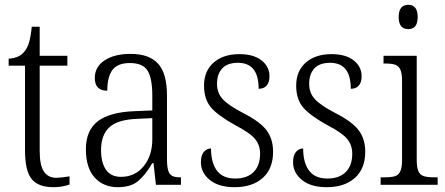

<svg xmlns="http://www.w3.org/2000/svg" viewBox="-20 -768 1849 798"><path d="M84 -143V-495H16V-524Q60 -527 80 -552Q94 -568 101 -592.5Q108 -617 112 -657H145V-536H260V-495H145V-140Q145 -81 162.5 -55Q180 -29 214 -29Q231 -29 269 -35V-1Q238 10 202 10Q139 10 111.5 -24Q84 -58 84 -143Z M337 -148Q337 -226 386.5 -264Q436 -302 540 -306L613 -309V-372Q613 -442 593.5 -474Q574 -506 520 -506Q469 -506 447.5 -477.5Q426 -449 426 -391Q374 -391 374 -444Q374 -490 414.5 -517Q455 -544 523 -544Q600 -544 637 -503.5Q674 -463 674 -371V-109Q674 -76 679 -59.5Q684 -43 695.5 -37Q707 -31 729 -31H732V0H628L618 -90H613Q584 -40 553.5 -15Q523 10 470 10Q410 10 373.5 -30Q337 -70 337 -148ZM613 -189V-277L550 -274Q469 -271 434.5 -239Q400 -207 400 -145Q400 -92 420.5 -62.5Q441 -33 483 -33Q541 -33 577 -77Q613 -121 613 -189Z M815 -94Q815 -123 827.5 -137Q840 -151 857 -151Q857 -92 881.5 -59Q906 -26 958 -26Q1007 -26 1034 -53Q1061 -80 1061 -129Q1061 -165 1040 -190.5Q1019 -216 959 -247Q885 -288 856.5 -322Q828 -356 828 -412Q828 -473 868 -508Q908 -543 975 -543Q1034 -543 1067 -517Q1100 -491 1100 -451Q1100 -426 1088.5 -412.5Q1077 -399 1055 -399Q1055 -507 969 -507Q925 -507 903.5 -483.5Q882 -460 882 -420Q882 -381 906.5 -355Q931 -329 991 -298Q1060 -263 1087.5 -227Q1115 -191 1115 -137Q1115 -67 1072 -28.5Q1029 10 955 10Q889 10 852 -20Q815 -50 815 -94Z M1198 -94Q1198 -123 1210.5 -137Q1223 -151 1240 -151Q1240 -92 1264.5 -59Q1289 -26 1341 -26Q1390 -26 1417 -53Q1444 -80 1444 -129Q1444 -165 1423 -190.5Q1402 -216 1342 -247Q1268 -288 1239.5 -322Q1211 -356 1211 -412Q1211 -473 1251 -508Q1291 -543 1358 -543Q1417 -543 1450 -517Q1483 -491 1483 -451Q1483 -426 1471.5 -412.5Q1460 -399 1438 -399Q1438 -507 1352 -507Q1308 -507 1286.5 -483.5Q1265 -460 1265 -420Q1265 -381 1289.5 -355Q1314 -329 1374 -298Q1443 -263 1470.5 -227Q1498 -191 1498 -137Q1498 -67 1455 -28.5Q1412 10 1338 10Q1272 10 1235 -20Q1198 -50 1198 -94Z M1637 -697Q1637 -748 1677 -748Q1716 -748 1716 -697Q1716 -647 1677 -647Q1637 -647 1637 -697ZM1562 -31H1577Q1606 -31 1621 -35.5Q1636 -40 1643.5 -55.5Q1651 -71 1651 -102V-431Q1651 -463 1644 -478.5Q1637 -494 1622.5 -499Q1608 -504 1581 -504H1574V-536H1712V-105Q1712 -72 1719 -56.5Q1726 -41 1741 -36Q1756 -31 1785 -31H1799V0H1562Z"/></svg>

Font: Noto Serif NarrowLight
Style: Regular
Weight: 300
Width: 4
Designer: Monotype Design Team
Foundry: Monotype Imaging Inc.
Version: Version 1.001